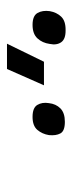

<svg xmlns="http://www.w3.org/2000/svg" viewBox="153 -983 209 555"><g transform="rotate(-90 257.5 -705.5)"><path d="M288.4 -682.9 335.6 -789.8H408.7L356.5 -682.9ZM408 -666.2Q410.9 -687.5 424 -701.7Q437.1 -715.9 463.1 -715.9Q489.3 -715.9 497.5 -701.5Q505.7 -687.1 502.8 -666.2Q499.3 -646.3 486.9 -633.2Q474.4 -620 447.8 -620.4Q422.2 -620 413 -633Q403.8 -646 408 -666.2ZM144.5 -668.7Q147.7 -688.2 159.6 -702.1Q171.5 -715.9 197.1 -715.9Q223.4 -715.9 231.7 -702.1Q240.1 -688.2 236.9 -668.7Q234.7 -648.4 221.8 -635.5Q208.8 -622.5 182.9 -622.5Q156.2 -622.5 149.3 -635.5Q142.4 -648.4 144.5 -668.7Z"/></g></svg>

Font: Inter Extra Light  BETA
Style: Italic
Weight: 200
Italic angle: 9.39999°
Designer: Rasmus Andersson
Foundry: rsms
Version: Version 3.011;git-f93a4a705